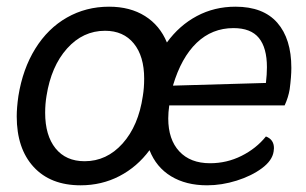

<svg xmlns="http://www.w3.org/2000/svg" viewBox="-20 -542 916 574"><path d="M30 -194Q30 -220 35 -255Q48 -336 85.5 -396.5Q123 -457 180 -489.5Q237 -522 306 -522Q369 -522 413.5 -494Q458 -466 479 -415Q516 -466 568.5 -494Q621 -522 684 -522Q767 -522 809 -474Q851 -426 851 -339Q851 -313 846 -275Q842 -251 831 -227H486Q483 -206 483 -188Q483 -125 516 -89.5Q549 -54 608 -54Q658 -54 702 -76Q746 -98 775 -134Q799 -125 799 -99L798 -89Q794 -62 763 -39Q732 -16 687.5 -2Q643 12 599 12Q536 12 491.5 -15Q447 -42 427 -93Q390 -43 337 -15.5Q284 12 221 12Q131 12 80.5 -43Q30 -98 30 -194ZM775 -294Q778 -320 778 -341Q778 -399 754 -428.5Q730 -458 678 -458Q614 -458 568 -414Q522 -370 497 -286ZM407 -255Q411 -279 411 -307Q411 -374 380 -412Q349 -450 294 -450Q228 -450 180.5 -397Q133 -344 119 -255Q115 -231 115 -205Q115 -137 146 -98.5Q177 -60 233 -60Q299 -60 346.5 -113Q394 -166 407 -255Z"/></svg>

Font: Thasadith
Style: Bold Italic
Weight: 700
Italic angle: -9°
Designer: Cadson Demak Co.,Ltd.
Foundry: Cadson Demak Co.,Ltd.
Version: Version 1.000; ttfautohint (v1.6)